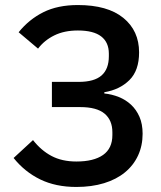

<svg xmlns="http://www.w3.org/2000/svg" viewBox="-20 -730 639 762"><path d="M283 12Q201 12 139.5 -18Q78 -48 34 -103L111 -174Q143 -133 184.5 -111Q226 -89 283 -89Q352 -89 389 -115Q426 -141 426 -194V-205Q426 -253 395 -279Q364 -305 298 -305H186V-405H292Q354 -405 383 -430.5Q412 -456 412 -507V-517Q412 -562 381.5 -585.5Q351 -609 289 -609Q235 -609 195.5 -589.5Q156 -570 131 -537L54 -602Q95 -653 152 -681.5Q209 -710 289 -710Q407 -710 469.5 -659Q532 -608 532 -522Q532 -450 493.5 -412Q455 -374 394 -364V-359Q424 -356 451.5 -345Q479 -334 500 -314.5Q521 -295 533.5 -266.5Q546 -238 546 -199Q546 -152 528 -113Q510 -74 476 -46Q442 -18 393 -3Q344 12 283 12Z"/></svg>

Font: IBMPlexSans-Medium
Style: Regular
Weight: 500
Designer: Mike Abbink, Paul van der Laan, Pieter van Rosmalen
Foundry: Bold Monday
Version: Version 3.1